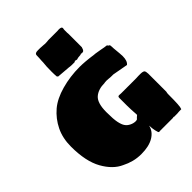

<svg xmlns="http://www.w3.org/2000/svg" viewBox="-265 -1113 1290 1290"><g transform="rotate(-45 379.5 -468.5)"><path d="M733 -334Q733 -328 734 -326V-154Q733 -150 732 -145.5Q731 -141 731 -136V-132Q731 -71 729 -41Q727 -11 722 0Q710 0 699.5 0.5Q689 1 682 2H661Q651 2 651 2Q649 0 649 0H645Q644 1 644 2H518Q517 3 510 3Q505 3 503 -3Q497 -21 494 -42Q493 -47 492.5 -56Q492 -65 491 -75Q481 -29 436.5 -2.5Q392 24 320 24Q281 24 246.5 15Q212 6 181 -10Q113 -40 66.5 -123Q20 -206 20 -346Q20 -426 50.5 -488.5Q81 -551 134 -596Q184 -638 266.5 -661Q349 -684 440 -684Q463 -684 493.5 -681.5Q524 -679 567 -673Q575 -673 591 -670L621 -665Q638 -662 650.5 -659.5Q663 -657 670 -657L673 -655Q674 -653 677 -650Q682 -644 685 -644H687L689 -626Q689 -619 689.5 -611Q690 -603 691 -595Q693 -572 694.5 -557Q696 -542 696 -530Q696 -485 674 -468L564 -488H550Q534 -488 519.5 -490Q505 -492 485 -490Q484 -490 484 -489.5Q484 -489 483 -489Q422 -489 387 -458.5Q352 -428 352 -342Q352 -274 359 -242Q366 -210 377 -195Q388 -179 408 -169Q428 -159 449 -159Q461 -159 465 -164.5Q469 -170 485 -183Q485 -191 484.5 -197.5Q484 -204 483 -219L482 -238Q481 -249 481 -275Q481 -301 481 -322V-346Q481 -356 484 -359Q487 -362 494 -362Q497 -361 512 -361H616Q639 -361 654.5 -361Q670 -361 676 -362Q690 -362 698.5 -362Q707 -362 711 -361Q724 -359 728.5 -352.5Q733 -346 733 -334ZM438 -730H413Q399 -730 396 -731Q391 -732 386.5 -732.5Q382 -733 378 -733L293 -740L286 -747Q285 -755 284.5 -768.5Q284 -782 284 -795Q284 -850 288 -878Q288 -886 288.5 -895.5Q289 -905 290 -917L291 -946Q293 -961 319 -961Q332 -961 341.5 -961Q351 -961 356 -960Q371 -960 374 -959Q379 -958 383.5 -958Q388 -958 393 -958Q398 -958 404.5 -958.5Q411 -959 419 -960H505Q507 -961 519 -961Q545 -961 545 -948V-946Q544 -941 543.5 -937.5Q543 -934 543 -930V-906Q543 -898 544 -895V-767Q543 -766 543 -764.5Q543 -763 542 -762Q541 -761 541 -759Q541 -757 540 -755Q537 -745 529 -740Q525 -740 524 -739Q522 -738 515 -738Q513 -738 513 -740H508L501 -737L478 -735Q475 -735 474 -734Q473 -733 470 -733L463 -731Q462 -731 460 -731.5Q458 -732 454 -733Q451 -733 450 -734Q449 -735 446 -735Q444 -735 444 -733Z"/></g></svg>

Font: Sigmar
Style: Regular
Weight: 400
Designer: Vernon Adams
Foundry: Vernon Adams
Version: Version 1.000; ttfautohint (v1.8.4.7-5d5b);gftools[0.9.24]